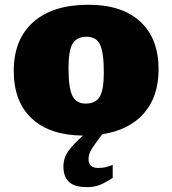

<svg xmlns="http://www.w3.org/2000/svg" viewBox="-20 -557 727 810"><path d="M390 38Q367.5 68.5 360.5 83.2Q353.5 98 353.5 114.5Q353.5 151.5 394 151.5Q410 151.5 422.8 149Q435.5 146.5 455.5 138.5V193.5Q421 216 398.2 224.2Q375.5 232.5 347.5 232.5Q294 232.5 270.8 210Q247.5 187.5 247.5 145.5Q247.5 127.5 253 110Q258.5 92.5 276.2 70Q294 47.5 330 15Q190.5 14 114.2 -57Q38 -128 38 -257.5Q38 -391 120.5 -464Q203 -537 353.5 -537Q494.5 -537 571.8 -465.8Q649 -394.5 649 -264.5Q649 -149.5 587.2 -79Q525.5 -8.5 411 9.5ZM341 -120Q384 -120 401 -149.2Q418 -178.5 418 -252Q418 -335.5 402 -368.8Q386 -402 346 -402Q303.5 -402 286.2 -372.8Q269 -343.5 269 -270Q269 -186.5 285.2 -153.2Q301.5 -120 341 -120Z"/></svg>

Font: Newsreader 6pt ExtraBold
Style: Regular
Weight: 800
Designer: Hugues Gentile
Foundry: Production Type
Version: Version 1.003; ttfautohint (v1.8.3)